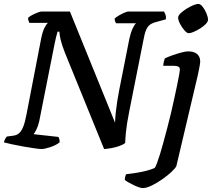

<svg xmlns="http://www.w3.org/2000/svg" viewBox="-31 -763 1088 983"><path d="M181 0Q172 0 147 -3.5Q122 -7 90.5 -12.5Q59 -18 31.5 -24Q4 -30 -11 -34Q-9 -43 -4.5 -51.5Q0 -60 4 -64L35 -68Q53 -70 65.5 -80Q78 -90 87.5 -113Q97 -136 105 -179L180 -567Q187 -602 197.5 -622Q208 -642 215 -646H119Q118 -651 115 -657.5Q112 -664 113 -672Q120 -679 134.5 -686.5Q149 -694 162.5 -699Q176 -704 181 -704H327L558 -135Q559 -163 562 -189.5Q565 -216 569 -243Q573 -270 579 -300L631 -563Q638 -596 648.5 -618Q659 -640 666 -644H563Q561 -647 558.5 -653.5Q556 -660 556 -668Q563 -675 577.5 -683.5Q592 -692 606 -698Q620 -704 625 -704H809Q811 -700 815.5 -689.5Q820 -679 818 -664L771 -651Q750 -646 737.5 -637Q725 -628 717 -609.5Q709 -591 703 -556L631 -194Q618 -129 614 -89Q610 -49 610 -31Q597 -21 577.5 -14.5Q558 -8 538 -4.5Q518 -1 502 0L301 -494Q286 -532 279.5 -559.5Q273 -587 273 -601H264Q263 -597 260.5 -589Q258 -581 255 -568.5Q252 -556 248 -536L170 -143Q164 -117 155.5 -100Q147 -83 141 -76L268 -62Q271 -57 273 -49.5Q275 -42 274 -34Q255 -19 226 -9.5Q197 0 181 0ZM699 200Q693 200 679.5 195.5Q666 191 652 184Q638 177 625.5 170Q613 163 608 158Q608 150 610.5 140.5Q613 131 615 129Q639 126 666 122Q693 118 718 111.5Q743 105 761 97Q766 90 773 71.5Q780 53 788.5 25.5Q797 -2 806 -35.5Q815 -69 825 -106.5Q835 -144 844 -182Q852 -216 860 -253Q868 -290 875 -323Q882 -356 886 -378.5Q890 -401 890 -406Q890 -418 882 -422Q874 -426 860 -426H805Q805 -437 808 -447.5Q811 -458 813 -464Q829 -472 852 -480Q875 -488 897 -494Q919 -500 932 -500Q962 -500 978 -486.5Q994 -473 994 -448Q994 -443 992.5 -433Q991 -423 988 -408.5Q985 -394 981 -375L872 87Q868 97 848 116Q828 135 801 154Q774 173 746.5 186.5Q719 200 699 200ZM935 -593Q926 -593 913 -608Q900 -623 890.5 -641.5Q881 -660 881 -673Q881 -683 893.5 -695Q906 -707 923.5 -718Q941 -729 958 -736Q975 -743 984 -743Q995 -743 1006.5 -728.5Q1018 -714 1026 -694.5Q1034 -675 1034 -662Q1034 -652 1022.5 -640Q1011 -628 994 -617.5Q977 -607 961 -600Q945 -593 935 -593Z"/></svg>

Font: Texturina 12pt SemiBold
Style: Italic
Weight: 600
Italic angle: -11°
Version: Version 1.002